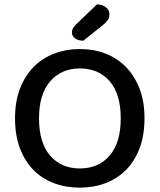

<svg xmlns="http://www.w3.org/2000/svg" viewBox="-20 -847 733 881"><path d="M643 -304Q643 -226 620.5 -166.5Q598 -107 558 -67Q518 -27 464 -6.5Q410 14 346 14Q282 14 227.5 -6.5Q173 -27 133.5 -67Q94 -107 71.5 -166.5Q49 -226 49 -304Q49 -382 72 -441Q95 -500 135 -540.5Q175 -581 229.5 -601.5Q284 -622 346 -622Q409 -622 463 -601.5Q517 -581 557 -540.5Q597 -500 620 -441Q643 -382 643 -304ZM534 -304Q534 -416 483 -474.5Q432 -533 346 -533Q262 -533 210.5 -474Q159 -415 159 -304Q159 -192 210 -133Q261 -74 346 -74Q432 -74 483 -133Q534 -192 534 -304ZM425 -827Q452 -826 467 -813Q482 -800 482 -782Q482 -766 475 -755.5Q468 -745 451 -731L362 -660Q337 -661 323.5 -671.5Q310 -682 310 -698Q310 -717 327 -733Z"/></svg>

Font: Baloo 2 Medium
Style: Regular
Weight: 500
Designer: Sarang Kulkarni and Ek Type
Foundry: Ek Type
Version: Version 1.640;hotconv 1.0.111;makeotfexe 2.5.65597; ttfautoh